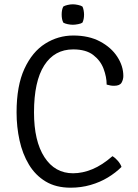

<svg xmlns="http://www.w3.org/2000/svg" viewBox="-20 -860 640 892"><path d="M475.5 -467Q475.5 -502.5 461.2 -540.5Q447 -578.5 413.2 -604.5Q379.5 -630.5 320 -630.5Q233 -630.5 185.5 -556.2Q138 -482 138 -338Q138 -204.5 186.5 -129.8Q235 -55 319.5 -55Q363 -55 408.8 -73.8Q454.5 -92.5 502.5 -134.5Q516.5 -126 528.2 -112Q540 -98 544.5 -84.5Q517.5 -57.5 481.2 -35.5Q445 -13.5 401 -0.8Q357 12 308 12Q240 12 192.2 -16.8Q144.5 -45.5 114.5 -95.2Q84.5 -145 70.8 -207.8Q57 -270.5 57 -338Q57 -461.5 93.5 -540.5Q130 -619.5 190 -657.2Q250 -695 320.5 -695Q393 -695 445 -667.2Q497 -639.5 525 -596.2Q553 -553 553 -507Q553 -490.5 544.8 -476Q536.5 -461.5 510 -461.5Q500.5 -461.5 493.5 -462.8Q486.5 -464 475.5 -467ZM266.5 -792.5Q266.5 -815 274 -829.5Q281 -834 294 -837Q307 -840 318.5 -840Q329 -840 343 -837Q357 -834 363 -829.5Q366.5 -823 368.5 -812.2Q370.5 -801.5 370.5 -792.5Q370.5 -770 363 -755Q357.5 -750.5 343.2 -747.8Q329 -745 318.5 -745Q307 -745 294 -747.8Q281 -750.5 274 -755Q266.5 -770 266.5 -792.5Z"/></svg>

Font: Signika
Style: Regular
Weight: 300
Designer: Anna Giedry
Foundry: Anna Giedry
Version: Version 2.000